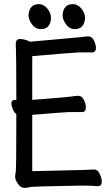

<svg xmlns="http://www.w3.org/2000/svg" viewBox="-20 -894 540 930"><path d="M98.1 16.1Q80.1 16.1 66.7 -3.9Q53.2 -23.9 53.2 -37.1Q53.2 -45.9 56.2 -59.6Q59.1 -73.2 59.1 -341.8Q48.8 -348.1 42 -365Q35.2 -381.8 35.2 -393.1Q35.2 -410.2 53.2 -410.2L59.1 -409.2Q59.1 -643.1 56.2 -679.2Q56.2 -705.1 76.2 -705.1Q100.1 -705.1 126 -691.9L369.1 -713.9Q398.9 -717.8 405.8 -717.8Q425.8 -717.8 435.3 -697.3Q444.8 -676.8 444.8 -663.1Q444.8 -640.1 424.8 -640.1H360.8Q346.2 -640.1 136.2 -622.1V-410.2Q299.8 -422.9 320.8 -425.8Q350.1 -430.2 357.9 -430.2Q377 -430.2 386.5 -409.7Q396 -389.2 396 -374Q396 -351.1 377 -351.1H313Q298.8 -351.1 136.2 -337.9V-64.9Q418 -70.8 436 -73.2Q453.1 -73.2 463.1 -51.5Q473.1 -29.8 473.1 -15.1Q473.1 7.8 454.1 7.8Q421.9 4.9 377 4.9Q132.8 8.8 123.3 12.5Q113.8 16.1 98.1 16.1ZM178.2 -752.9Q151.9 -752.9 135 -775.9Q118.2 -798.8 118.2 -819.8Q121.1 -874 168.9 -874Q191.9 -874 209.5 -852.1Q227.1 -830.1 227.1 -806.2Q224.1 -752.9 178.2 -752.9ZM341.8 -752.9Q316.9 -752.9 300 -775.9Q283.2 -798.8 283.2 -819.8Q286.1 -874 333 -874Q356.9 -874 374.5 -852.1Q392.1 -830.1 392.1 -806.2Q388.2 -752.9 341.8 -752.9Z"/></svg>

Font: LXGW WenKai Mono GB Screen
Style: Regular
Weight: 400
Monospace: yes
Designer: LXGW / Fontworks Inc.
Foundry: LXGW / Fontworks Inc.
Version: Version 1.510;January 18,2025